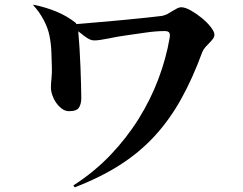

<svg xmlns="http://www.w3.org/2000/svg" viewBox="-20 -749 1040 822"><path d="M192 -595Q186 -627 167.5 -662.5Q149 -698 122 -727L123 -729Q176 -718 221 -699.5Q266 -681 303 -652Q304 -651 304.5 -650.5Q305 -650 307 -646Q347 -649 403 -654Q459 -659 514 -664Q569 -669 613 -674Q657 -679 674 -681Q679 -682 684.5 -684Q690 -686 695 -688Q700 -691 706 -694.5Q712 -698 717 -701Q728 -708 738 -713Q748 -718 755 -718Q773 -718 797.5 -704Q822 -690 844.5 -671.5Q867 -653 882.5 -633Q898 -613 898 -601Q898 -592 892.5 -584Q887 -576 878 -567Q869 -558 860 -548Q851 -538 846 -526Q805 -414 755.5 -325Q706 -236 641.5 -166Q577 -96 493 -42.5Q409 11 300 53L294 45Q384 -13 453.5 -86Q523 -159 574 -241Q625 -323 658 -410.5Q691 -498 706 -585Q709 -601 705 -608.5Q701 -616 685 -616Q649 -616 607 -610Q565 -604 523 -598Q502 -595 481.5 -591.5Q461 -588 443 -584Q403 -576 385 -576Q378 -576 372 -577.5Q366 -579 358 -583.5Q350 -588 340 -595.5Q330 -603 315 -615Q318 -583 320.5 -543Q323 -503 324.5 -462.5Q326 -422 327 -386.5Q328 -351 328 -329Q328 -305 318.5 -289Q309 -273 276 -273Q259 -273 245 -283.5Q231 -294 220.5 -309Q210 -324 204 -341.5Q198 -359 198 -374Q198 -391 200.5 -414Q203 -437 202 -463Q201 -489 200 -524.5Q199 -560 192 -595Z"/></svg>

Font: XinYuGongZhangJiaSongA
Style: Regular
Weight: 900
Designer: XinYuGong
Foundry: Adobe Systems Incorporated
Version: Version 1.00